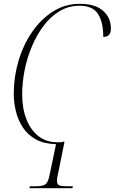

<svg xmlns="http://www.w3.org/2000/svg" viewBox="-20 -744 600 1004"><path d="M134 240 136 230H168Q205 230 218.5 219Q232 208 239 172L273 10Q210 8 168 -15Q126 -38 100.5 -76Q75 -114 63.5 -160.5Q52 -207 52 -254Q52 -341 76.5 -424.5Q101 -508 147 -575.5Q193 -643 256.5 -683.5Q320 -724 398 -724Q477 -724 518.5 -688Q560 -652 560 -594Q560 -551 520 -551Q520 -628 492.5 -671Q465 -714 395 -714Q339 -714 292 -686Q245 -658 209 -610.5Q173 -563 147.5 -503Q122 -443 109 -378Q96 -313 96 -250Q96 -176 118.5 -119.5Q141 -63 182 -31.5Q223 0 280 0Q292 0 298.5 -0.5Q305 -1 315 -4L317 -1L287 148Q283 166 280.5 178.5Q278 191 278 201Q278 221 290.5 225.5Q303 230 329 230H361L359 240Z"/></svg>

Font: Noto Serif Display SemiCondensed ExtraLight
Style: Italic
Weight: 200
Width: 4
Italic angle: -12°
Designer: Monotype Design Team
Foundry: Monotype Imaging Inc.
Version: Version 2.009